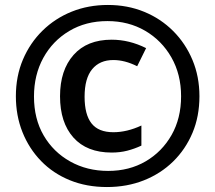

<svg xmlns="http://www.w3.org/2000/svg" viewBox="-20 -744 868 774"><path d="M411 10Q329 10 261.5 -17.5Q194 -45 145.5 -95Q97 -145 70.5 -211.5Q44 -278 44 -356Q44 -437 72.5 -504Q101 -571 151.5 -620.5Q202 -670 269 -697Q336 -724 415 -724Q494 -724 561 -696.5Q628 -669 678 -619Q728 -569 756 -502Q784 -435 784 -356Q784 -275 756 -208.5Q728 -142 678 -93Q628 -44 560 -17Q492 10 411 10ZM416 -55Q501 -55 567 -93.5Q633 -132 671.5 -199.5Q710 -267 710 -356Q710 -444 671 -512.5Q632 -581 565 -620Q498 -659 413 -659Q326 -659 259 -619Q192 -579 154.5 -510.5Q117 -442 117 -355Q117 -265 156 -198Q195 -131 263 -93Q331 -55 416 -55ZM430 -129Q330 -129 276 -189.5Q222 -250 222 -356Q222 -461 276.5 -522.5Q331 -584 430 -584Q501 -584 569 -550L533 -477Q483 -502 437 -502Q382 -502 351.5 -465Q321 -428 321 -354Q321 -282 349 -246.5Q377 -211 437 -211Q492 -211 550 -238V-157Q522 -144 493 -136.5Q464 -129 430 -129Z"/></svg>

Font: Noto Sans Arabic Cond
Style: Bold
Weight: 700
Width: 3
Designer: Monotype Design Team, Nadine Chahine, Nizar Qandah and Khaled Hosny
Foundry: Monotype Imaging Inc.
Version: Version 2.012; ttfautohint (v1.8.4.7-5d5b)